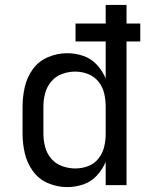

<svg xmlns="http://www.w3.org/2000/svg" viewBox="-20 -755 616 783"><path d="M254 8Q288 8 320 -3Q352 -14 375 -39Q398 -64 411 -95V0H496V-586H552V-659H496V-735H411V-659H288V-586H411V-435Q398 -466 375 -491Q352 -516 320 -527Q288 -538 254 -538Q214 -538 176 -522Q138 -506 114 -473Q90 -440 81 -400Q72 -360 72 -320V-210Q72 -170 81 -130.5Q90 -91 114 -57.5Q138 -24 176 -8Q214 8 254 8ZM287 -68Q260 -68 233.5 -77.5Q207 -87 189 -108Q171 -129 164 -156Q157 -183 157 -210V-320Q157 -348 164 -374.5Q171 -401 189 -422.5Q207 -444 233.5 -453.5Q260 -463 287 -463Q314 -463 339.5 -453Q365 -443 382 -421.5Q399 -400 405 -373.5Q411 -347 411 -320V-210Q411 -183 405 -157Q399 -131 382 -109Q365 -87 339.5 -77.5Q314 -68 287 -68Z"/></svg>

Font: Iosevka Sparkle
Style: Regular
Weight: 400
Designer: Belleve Invis
Foundry: Belleve Invis
Version: Version 4.5.0; ttfautohint (v1.8.3)